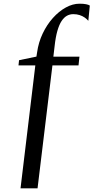

<svg xmlns="http://www.w3.org/2000/svg" viewBox="-20 -844 506 1038"><path d="M180.5 -560.5Q188 -615 210.8 -662.8Q233.5 -710.5 266 -746.8Q298.5 -783 335.8 -803.5Q373 -824 410 -824Q431.5 -824 445.2 -821.2Q459 -818.5 465.5 -814L457.5 -731.5Q449.5 -741 437.8 -749.2Q426 -757.5 410.5 -762.5Q395 -767.5 376 -767.5Q358 -767.5 342.2 -759Q326.5 -750.5 313.2 -730.8Q300 -711 290.2 -677.2Q280.5 -643.5 275 -592.5L268.5 -537.5H409.5L404.5 -490.5H263.5L183 174H91L171 -490.5H80L83 -518.5L177 -538Z"/></svg>

Font: Merriweather 96pt
Style: Italic
Weight: 400
Italic angle: -7.8°
Version: Version 2.101